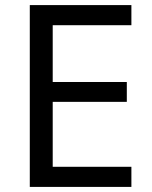

<svg xmlns="http://www.w3.org/2000/svg" viewBox="-20 -734 596 754"><path d="M496 0H97V-714H496V-635H187V-412H478V-334H187V-79H496Z"/></svg>

Font: Noto Sans Old South Arabian
Style: Regular
Weight: 400
Designer: Monotype Design Team
Foundry: Monotype Imaging Inc.
Version: Version 2.001; ttfautohint (v1.8.4.7-5d5b)